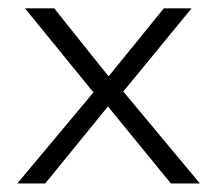

<svg xmlns="http://www.w3.org/2000/svg" viewBox="-20 -430 526 450"><path d="M269 -215.5 448.5 0H380.5L233 -180.5L86 0H20.5L199 -213.5L38.5 -410.5H107L234.5 -251L364 -410.5H429Z"/></svg>

Font: League Spartan Thin Light
Style: Regular
Weight: 300
Version: Version 2.002